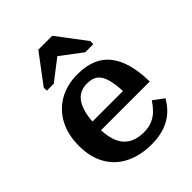

<svg xmlns="http://www.w3.org/2000/svg" viewBox="-226 -919 1054 1054"><g transform="rotate(-45 301.5 -392.0)"><path d="M187 -265Q187 -211 197.5 -172.5Q208 -134 229 -110.5Q250 -87 279.5 -76Q309 -65 346 -65Q386 -65 414.5 -78Q443 -91 464 -112.5Q485 -134 501 -159L562 -114Q541 -76 509 -47.5Q477 -19 432.5 -3.5Q388 12 331 12Q244 12 178.5 -20Q113 -52 77 -114.5Q41 -177 41 -266Q41 -351 75 -415Q109 -479 170.5 -514Q232 -549 313 -549Q377 -549 424 -530Q471 -511 502 -472Q533 -433 549 -375Q565 -317 566 -240H152V-307H450L426 -281Q425 -337 418 -375Q411 -413 398 -435Q385 -457 364.5 -466.5Q344 -476 314 -476Q285 -476 261.5 -464.5Q238 -453 221.5 -428Q205 -403 196 -363Q187 -323 187 -265ZM365 -796H257L131 -628V-604H185L347 -729L266 -727L429 -604H492V-628Z"/></g></svg>

Font: Roboto Serif 20pt SemiBold
Style: Regular
Weight: 600
Version: Version 1.008